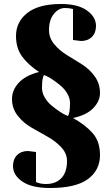

<svg xmlns="http://www.w3.org/2000/svg" viewBox="-20 -730 560 960"><path d="M230 210Q139 210 92 178Q45 146 45 100Q45 66 65.5 45.5Q86 25 120 25L160 30V180Q180 190 210 190Q259 190 287 160.5Q315 131 315 75Q315 37 286.5 6.5Q258 -24 218 -46.5Q178 -69 137.5 -92Q97 -115 68.5 -151.5Q40 -188 40 -235Q40 -280 74 -316.5Q108 -353 175 -370Q121 -406 90.5 -447.5Q60 -489 60 -550Q60 -621 117 -665.5Q174 -710 285 -710Q370 -710 415 -677.5Q460 -645 460 -600Q460 -566 439.5 -545.5Q419 -525 385 -525L345 -530V-685Q325 -690 305 -690Q273 -690 249 -660Q225 -630 225 -580Q225 -540 251.5 -508.5Q278 -477 315 -454.5Q352 -432 389.5 -408.5Q427 -385 453.5 -348.5Q480 -312 480 -265Q480 -224 446 -189Q412 -154 345 -140Q408 -105 444 -63.5Q480 -22 480 45Q480 121 419.5 165.5Q359 210 230 210ZM320 -150Q330 -165 330 -215Q330 -239 316.5 -262Q303 -285 284 -301Q265 -317 246 -330Q227 -343 214 -349L200 -355Q190 -340 190 -290Q190 -266 203.5 -243Q217 -220 236 -204Q255 -188 274 -175Q293 -162 306 -156Z"/></svg>

Font: Yeseva One
Style: Regular
Weight: 400
Designer: Jovanny Lemonad
Foundry: Jovanny Lemonad
Version: Version 2.000